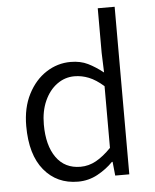

<svg xmlns="http://www.w3.org/2000/svg" viewBox="-52 -758 657 815"><g transform="rotate(-5 276.0 -351.0)"><path d="M248 12Q158 12 103.5 -54Q49 -120 49 -242Q49 -320 78.5 -377.5Q108 -435 156 -466Q204 -497 260 -497Q302 -497 333.5 -481.5Q365 -466 398 -440L395 -524V-714H467V0H407L401 -59H398Q370 -30 331.5 -9Q293 12 248 12ZM264 -50Q299 -50 330.5 -67.5Q362 -85 395 -119V-382Q362 -411 332 -423Q302 -435 271 -435Q230 -435 196.5 -410.5Q163 -386 143.5 -342.5Q124 -299 124 -242Q124 -153 160.5 -101.5Q197 -50 264 -50Z"/></g></svg>

Font: Assistant
Style: Regular
Weight: 400
Designer: Hebrew By Ben Nathan, Latin by Paul Hunt
Version: Version 3.000